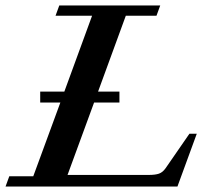

<svg xmlns="http://www.w3.org/2000/svg" viewBox="-32 -683 770 703"><path d="M-11.7 0 2 -37.6H89.8L189 -307.6H115.2V-347.7H203.6L305.2 -625.5H171.4L185.1 -663.1H554.7L541 -625.5H428.7L327.1 -347.7H405.3V-307.6H312.5L215.3 -42.5H513.2Q536.1 -42.5 549.8 -47.1Q563.5 -51.8 574.2 -66.9L661.6 -193.4H688.5L617.7 0Z"/></svg>

Font: Elstob 8pt SemiBold
Style: Italic
Weight: 600
Italic angle: -20°
Designer: Peter S. Baker
Version: Version 1.015